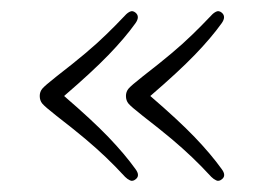

<svg xmlns="http://www.w3.org/2000/svg" viewBox="-20 -404 482 343"><path d="M51 -232.5Q51 -240 55.5 -245.5Q60 -251 81 -267.5Q112 -291.5 132.5 -308.8Q153 -326 169.2 -341.8Q185.5 -357.5 203.5 -376.5Q207.5 -381 212.2 -383.2Q217 -385.5 222 -381.5Q230.5 -374.5 222 -362.5Q203 -336 173.8 -305.8Q144.5 -275.5 94.5 -232.5Q144.5 -189.5 173.8 -159Q203 -128.5 222 -102Q231 -90 222 -83.5Q217 -79.5 212.2 -81.8Q207.5 -84 203.5 -88Q185.5 -107.5 169.2 -123Q153 -138.5 132.5 -155.8Q112 -173 81 -197Q60 -213.5 55.5 -219Q51 -224.5 51 -232.5ZM205 -232.5Q205 -240 209.5 -245.5Q214 -251 235 -267.5Q266 -291.5 286.5 -308.8Q307 -326 323.2 -341.8Q339.5 -357.5 357.5 -376.5Q361.5 -381 366.2 -383.2Q371 -385.5 376 -381.5Q384.5 -374.5 376 -362.5Q357 -336 327.8 -305.8Q298.5 -275.5 248.5 -232.5Q298.5 -189.5 327.8 -159Q357 -128.5 376 -102Q385 -90 376 -83.5Q371 -79.5 366.2 -81.8Q361.5 -84 357.5 -88Q339.5 -107.5 323.2 -123Q307 -138.5 286.5 -155.8Q266 -173 235 -197Q214 -213.5 209.5 -219Q205 -224.5 205 -232.5Z"/></svg>

Font: Fraunces 72pt SuperSoft Thin
Style: Regular
Weight: 100
Version: Version 1.000;[b76b70a41]